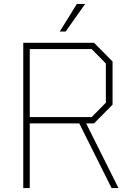

<svg xmlns="http://www.w3.org/2000/svg" viewBox="-20 -954 689 974"><path d="M283 -794 370 -934H412L313 -794ZM98 0V-737H457L551 -642V-423L457 -328H417L581 0H546L382 -328H131V0ZM131 -360H445L517 -433V-632L445 -705H131Z"/></svg>

Font: Tomorrow ExtraLight
Style: Regular
Weight: 275
Designer: Tony de Marco, Monica Rizzolli
Foundry: Just in Type
Version: Version 2.002